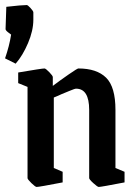

<svg xmlns="http://www.w3.org/2000/svg" viewBox="-42 -730 544 760"><path d="M-22 -499Q-5 -548 2 -593Q-1 -595 -10.5 -602.5Q-20 -610 -20 -615L-17 -703Q44 -710 64 -710Q68 -710 79 -698Q90 -686 90 -681V-652Q90 -609 69 -559.5Q48 -510 20 -478ZM67 -25V-386L30 -401V-443Q124 -459 134 -459Q139 -459 153 -444.5Q167 -430 167 -425V-390Q196 -412 230 -435.5Q264 -459 268 -459Q341 -459 378 -422.5Q415 -386 415 -295V-65L451 -50V-8Q358 10 349 10Q344 10 327.5 -5Q311 -20 311 -25V-295Q311 -379 259 -379Q254 -379 232.5 -370Q211 -361 201 -357Q191 -352 171 -344V-65L206 -50V-8Q113 10 103 10Q98 10 82.5 -5Q67 -20 67 -25Z"/></svg>

Font: Grenze Medium
Style: Regular
Weight: 500
Designer: Renata Polastri
Foundry: Omnibus-Type
Version: Version 1.002; ttfautohint (v1.8)